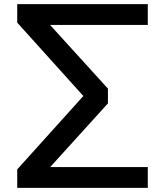

<svg xmlns="http://www.w3.org/2000/svg" viewBox="-20 -725 795 925"><path d="M63 180V91L400 -283V-242L63 -616V-705H692V-605H189L192 -637L500 -298V-227L190 115L188 80H692V180Z"/></svg>

Font: Nunito Sans 7pt Expanded SemiBold
Style: Regular
Weight: 600
Width: 7
Designer: Vernon Adams
Foundry: Vernon Adams
Version: Version 3.101;gftools[0.9.27]